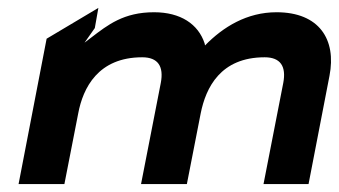

<svg xmlns="http://www.w3.org/2000/svg" viewBox="-20 -470 858 486"><path d="M27 -4H143L178 -183C190 -247 228 -325 340 -325C380 -325 395 -302 387 -260L337 -4H453L488 -183C501 -248 538 -325 650 -325C690 -325 705 -302 697 -260L647 -4H761L814 -278C832 -370 788 -439 680 -439C605 -439 545 -402 499 -355L498 -360C482 -409 437 -439 370 -439C293 -439 253 -407 211 -375L194 -362L220 -399L229 -450L98 -372Z"/></svg>

Font: Charger EcoBold
Style: Obl
Weight: 1000
Designer: Jasper
Foundry: Cannot Into Space Fonts
Version: Version 1.1